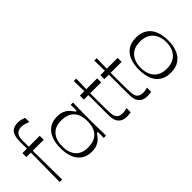

<svg xmlns="http://www.w3.org/2000/svg" viewBox="-7 -1354 1983 1983"><g transform="rotate(-45 984.5 -362.5)"><path d="M91.3 0 95.6 -424.7H30V-482.9H95.6Q95.6 -501.6 95.6 -523.2Q95.6 -544.9 95.6 -578.9Q95.6 -615.3 100.5 -644.8Q105.4 -674.3 118.9 -695.8Q132.4 -717.3 157.3 -728.6Q182.1 -739.9 223 -739.9Q246.9 -739.9 266.5 -734.3Q286.1 -728.7 307.3 -720.7V-658.6Q292.6 -666.3 267.3 -674.6Q242 -683 214.3 -683Q181.4 -683 161.6 -670.9Q141.9 -658.7 132.6 -636.6Q123.4 -614.4 123 -583.7Q123 -546.7 123 -524.7Q123 -502.7 123 -482.9H282.9V-424.7H123L127.3 0Z M547.7 14.9Q451.6 14.9 397.6 -52.1Q343.6 -119 343.6 -240.7Q343.6 -362.4 397.6 -430.1Q451.6 -497.7 547.7 -497.7Q594 -497.7 624.9 -485.1Q655.7 -472.6 674.6 -454.6Q693.6 -436.6 703.7 -421.4Q715 -405.3 719.4 -400.3Q723.9 -395.3 728.9 -395.3Q734.3 -395.3 735.3 -402.7Q736.3 -410.1 736.3 -430.9Q736.3 -440.1 735.7 -454.2Q735.1 -468.3 734 -482.9H769.1Q768.3 -424.7 767.4 -388.3Q766.4 -351.9 765.9 -327.9Q765.4 -303.9 765.4 -284.6Q765.4 -265.4 765.4 -240.7Q765.4 -216.1 765.4 -197.1Q765.4 -178 765.9 -154.3Q766.4 -130.6 767.4 -94.4Q768.3 -58.1 769.1 0H734Q735.1 -14.6 735.7 -29.1Q736.3 -43.6 736.3 -54.6Q736.3 -73.6 735.3 -80.6Q734.3 -87.6 728.9 -87.6Q723.9 -87.6 719.4 -82.6Q715 -77.6 703.7 -61.4Q693.6 -46.4 674.6 -28.4Q655.7 -10.3 624.9 2.3Q594 14.9 547.7 14.9ZM551.3 -43.4Q642 -43.4 690.6 -93.1Q739.1 -142.7 739.1 -240.7Q739.1 -338.7 690.6 -388.5Q642 -438.3 551.3 -438.3Q462 -438.3 416.1 -385.9Q370.1 -333.6 370.1 -240.7Q370.1 -147.9 416.1 -95.6Q462 -43.4 551.3 -43.4Z M1065 15.1Q1024.7 15.1 997.4 1.8Q970 -11.6 953.4 -41.3Q945.6 -55.4 941.6 -71.6Q937.6 -87.9 936.5 -115.2Q935.4 -142.6 935.4 -190.6Q935.4 -224.1 935.4 -262.4Q935.4 -300.6 935.4 -335.4Q935.4 -370.1 935.4 -394.5Q935.4 -418.9 935.4 -424.7H869.9V-482.9H934.6L931.4 -634H966.9L963.7 -482.9H1122.1V-424.7H962Q962 -401.4 962 -380Q962 -358.6 962 -339.7Q962.1 -265.1 962.7 -217.8Q963.3 -170.4 964.7 -143.4Q966.1 -116.3 969.9 -101Q977.9 -67.7 1000.9 -54.4Q1023.9 -41.1 1054.4 -41.1Q1072 -41.1 1089.1 -44.5Q1106.3 -47.9 1119.1 -51.9V9.3Q1110.9 10.6 1096.2 12.9Q1081.6 15.1 1065 15.1Z M1364 15.1Q1323.7 15.1 1296.4 1.8Q1269 -11.6 1252.4 -41.3Q1244.6 -55.4 1240.6 -71.6Q1236.6 -87.9 1235.5 -115.2Q1234.4 -142.6 1234.4 -190.6Q1234.4 -224.1 1234.4 -262.4Q1234.4 -300.6 1234.4 -335.4Q1234.4 -370.1 1234.4 -394.5Q1234.4 -418.9 1234.4 -424.7H1168.9V-482.9H1233.6L1230.4 -634H1265.9L1262.7 -482.9H1421.1V-424.7H1261Q1261 -401.4 1261 -380Q1261 -358.6 1261 -339.7Q1261.1 -265.1 1261.7 -217.8Q1262.3 -170.4 1263.7 -143.4Q1265.1 -116.3 1268.9 -101Q1276.9 -67.7 1299.9 -54.4Q1322.9 -41.1 1353.4 -41.1Q1371 -41.1 1388.1 -44.5Q1405.3 -47.9 1418.1 -51.9V9.3Q1409.9 10.6 1395.2 12.9Q1380.6 15.1 1364 15.1Z M1702.4 14.9Q1630.1 14.9 1582.6 -17.1Q1535 -49.1 1512.3 -106.9Q1489.6 -164.7 1489.6 -241.4Q1489.6 -318.1 1512.4 -376Q1535.1 -433.9 1582.7 -465.8Q1630.3 -497.7 1702.4 -497.7Q1775.6 -497.7 1823.5 -465.8Q1871.4 -433.9 1895.1 -376Q1918.7 -318.1 1918.7 -241.4Q1918.7 -164.7 1895.1 -106.9Q1871.6 -49.1 1823.6 -17.1Q1775.6 14.9 1702.4 14.9ZM1702.4 -43.7Q1766.1 -43.7 1808.3 -69.5Q1850.4 -95.3 1871.3 -139.9Q1892.1 -184.6 1892.1 -241.4Q1892.1 -298.3 1871.3 -342.9Q1850.4 -387.6 1808.3 -413.4Q1766.1 -439.1 1702.4 -439.1Q1638.7 -439.1 1597.4 -413.4Q1556.1 -387.6 1536.1 -342.9Q1516.1 -298.3 1516.1 -241.4Q1516.1 -184.6 1536.1 -139.9Q1556.1 -95.3 1597.4 -69.5Q1638.7 -43.7 1702.4 -43.7Z"/></g></svg>

Font: Ojuju ExtraLight
Style: Regular
Weight: 200
Designer: Chisaokwu Joboson, Mirko Velimirovic
Foundry: Udi Foundry
Version: Version 1.000